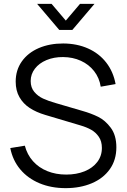

<svg xmlns="http://www.w3.org/2000/svg" viewBox="-20 -960 656 995"><path d="M320 15Q245.2 15 184.6 -10.3Q124 -35.7 84.8 -82.5Q45.7 -129.3 33.3 -192.7L108.7 -205Q120.7 -158.8 150.8 -124.9Q181 -91 225.2 -73.2Q269.5 -55.3 323 -55.3Q376.2 -55.3 418.2 -72.2Q460.2 -89.2 484.1 -120.5Q508 -151.8 508 -193.3Q508 -228.2 491.9 -251.3Q475.8 -274.5 452.4 -287.6Q429 -300.7 397.3 -310L215 -364.3Q167.3 -378.5 133.8 -400.5Q100.2 -422.5 80.8 -456.5Q61.3 -490.5 61.3 -537Q61.3 -596.7 93 -641.6Q124.7 -686.5 180.7 -710.7Q236.7 -734.8 307.7 -734.7Q379.2 -734.3 436.3 -708.8Q493.5 -683.3 530.3 -636Q567.2 -588.7 579 -524.3L502 -510.7Q494.8 -556.7 467.7 -591.4Q440.5 -626.2 398.8 -645.1Q357.2 -664 307 -664.3Q259.3 -664.7 220.9 -648.6Q182.5 -632.5 160.8 -604Q139 -575.5 139 -540Q139 -506 157.8 -483.7Q176.7 -461.3 203.5 -449.1Q230.3 -436.8 267 -426.3L408 -385Q452.2 -372.5 488.8 -354.5Q525.3 -336.5 554.2 -297.7Q583 -258.8 583 -196.7Q583 -131 549.1 -83.2Q515.2 -35.5 455.5 -10.2Q395.8 15 320 15ZM172.3 -940H247.3L321 -853.3L394.7 -940H469.7L355 -805H287Z"/></svg>

Font: Hauora
Style: Regular
Weight: 400
Designer: Wayne Shih
Foundry: WCYS
Version: Version 1.001